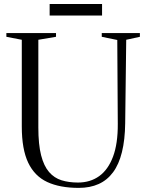

<svg xmlns="http://www.w3.org/2000/svg" viewBox="-20 -904 710 934"><path d="M363 10Q271.5 10 210 -18.5Q148.5 -47 117.2 -112.5Q86 -178 86 -288.5V-710.5L11 -725V-743H252.5V-725L166.5 -710.5V-284Q166.5 -201 180 -148.5Q193.5 -96 218.8 -67Q244 -38 279.5 -27Q315 -16 359 -16Q419 -16 462.5 -47.2Q506 -78.5 529.8 -141.8Q553.5 -205 553 -301L550.5 -709.5L475 -725V-743H660.5V-725L594 -710.5L589 -305Q588 -223.5 573.2 -164Q558.5 -104.5 530 -66Q501.5 -27.5 459.8 -8.8Q418 10 363 10ZM476.5 -884.5V-828.5H221.5V-884.5Z"/></svg>

Font: Merriweather 144pt Light
Style: Regular
Weight: 300
Version: Version 2.100